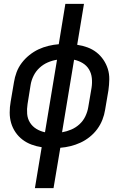

<svg xmlns="http://www.w3.org/2000/svg" viewBox="-20 -755 640 990"><path d="M160 215 195 4Q168 0 142.5 -9.5Q117 -19 96 -35Q75 -51 60 -73Q45 -95 37.5 -120.5Q30 -146 30 -174.5Q30 -203 35 -231L52 -331Q56 -357 65.5 -382.5Q75 -408 92 -430.5Q109 -453 131.5 -471Q154 -489 178.5 -500.5Q203 -512 230 -518.5Q257 -525 283 -527L317 -735H413L378 -524Q406 -520 431.5 -510.5Q457 -501 477.5 -485Q498 -469 513 -447Q528 -425 536 -399.5Q544 -374 543.5 -345.5Q543 -317 539 -289L522 -189Q518 -163 508 -137.5Q498 -112 481.5 -89.5Q465 -67 442.5 -49Q420 -31 395 -19.5Q370 -8 343.5 -1.5Q317 5 291 7L256 215ZM212 -73 274 -447Q249 -443 226 -433Q203 -423 184 -405.5Q165 -388 153.5 -365Q142 -342 138 -318L122 -218Q118 -193 120 -168Q122 -143 134.5 -123Q147 -103 167.5 -90.5Q188 -78 212 -73ZM300 -73Q324 -77 347.5 -87Q371 -97 390 -114.5Q409 -132 420 -155Q431 -178 435 -202L452 -302Q456 -327 453.5 -352Q451 -377 439 -397Q427 -417 406.5 -429.5Q386 -442 362 -447Z"/></svg>

Font: Iosevka Medium Extended
Style: Italic
Weight: 500
Width: 7
Italic angle: -9°
Monospace: yes
Designer: Belleve Invis
Foundry: Belleve Invis
Version: Version 32.5.0; ttfautohint (v1.8.4)